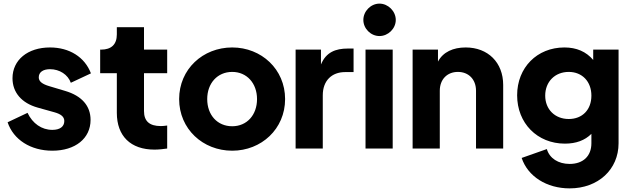

<svg xmlns="http://www.w3.org/2000/svg" viewBox="-20 -820 3490 1060"><path d="M269 12C396 12 480 -56 480 -158C480 -236 431 -291 340 -318L253 -344C212 -356 194 -371 194 -393C194 -421 217 -438 256 -438C309 -438 355 -408 371 -363L482 -415C448 -505 363 -558 256 -558C133 -558 49 -489 49 -388C49 -310 99 -251 188 -226L281 -200C317 -190 335 -175 335 -152C335 -121 311 -103 269 -103C210 -103 160 -138 132 -197L22 -145C54 -49 149 12 269 12Z M833 6C856 6 883 3 903 0V-127C889 -125 877 -124 868 -124C805 -124 775 -151 775 -207V-416H903V-546H775V-670H625V-630C625 -574 594 -546 538 -546H533V-416H625V-197C625 -69 701 6 833 6Z M1262 12C1423 12 1554 -108 1554 -273C1554 -438 1423 -558 1262 -558C1100 -558 969 -438 969 -273C969 -108 1100 12 1262 12ZM1124 -273C1124 -360 1180 -423 1262 -423C1343 -423 1399 -360 1399 -273C1399 -185 1343 -123 1262 -123C1180 -123 1124 -185 1124 -273Z M1612 0H1762V-294C1762 -375 1812 -422 1885 -422H1932V-552H1900C1833 -552 1780 -532 1752 -464V-546H1612Z M1998 0H2148V-546H1998ZM1986 -710C1986 -662 2027 -621 2075 -621C2123 -621 2165 -662 2165 -710C2165 -758 2123 -800 2075 -800C2027 -800 1986 -758 1986 -710Z M2258 0H2408V-319C2408 -382 2449 -423 2508 -423C2567 -423 2608 -382 2608 -319V0H2758V-351C2758 -475 2674 -558 2551 -558C2482 -558 2426 -533 2398 -480V-546H2258Z M3125 220C3282 220 3395 116 3395 -29V-546H3255V-489C3216 -535 3163 -558 3096 -558C2945 -558 2835 -447 2835 -294C2835 -140 2946 -27 3099 -27C3160 -27 3209 -45 3245 -81V-29C3245 42 3199 85 3125 85C3062 85 3014 54 2999 3L2860 52C2894 154 2998 220 3125 220ZM2990 -292C2990 -369 3044 -423 3120 -423C3194 -423 3245 -370 3245 -292C3245 -214 3195 -163 3120 -163C3044 -163 2990 -216 2990 -292Z"/></svg>

Font: Mluvka ExtraBold
Style: Regular
Weight: 800
Designer: Modified by Jiří Krblich, Original typeface by Gumpita Rahayu
Foundry: Gumpita Rahayu & Jiří Krblich
Version: Version 2.000;Glyphs 3.1.1 (3134)